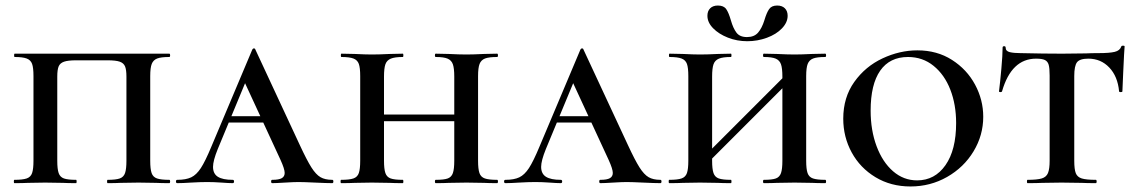

<svg xmlns="http://www.w3.org/2000/svg" viewBox="-20 -662 4106 694"><path d="M32 -12Q62 -12 76.5 -17Q91 -22 96 -36.5Q101 -51 101 -81V-387Q101 -417 96 -431Q91 -445 76.5 -450.5Q62 -456 33 -456Q31 -456 31 -462Q31 -468 33 -468H592Q595 -468 595 -462Q595 -456 592 -456Q562 -456 548 -450.5Q534 -445 528.5 -431Q523 -417 523 -387V-81Q523 -51 528 -36.5Q533 -22 547.5 -17Q562 -12 592 -12Q595 -12 595 -6Q595 0 592 0Q562 0 545 -1L481 -2L415 -1Q399 0 369 0Q367 0 367 -6Q367 -12 369 -12Q399 -12 413 -17Q427 -22 432 -36.5Q437 -51 437 -81V-385Q437 -410 432 -422Q427 -434 413 -439Q399 -444 369 -444H255Q226 -444 211.5 -439Q197 -434 192 -422Q187 -410 187 -385V-81Q187 -51 192 -36.5Q197 -22 211 -17Q225 -12 255 -12Q257 -12 257 -6Q257 0 255 0Q225 0 208 -1L143 -2L81 -1Q63 0 32 0Q30 0 30 -6Q30 -12 32 -12Z M807 -242H990L997 -219H792ZM1181 0Q1161 0 1119 -2Q1077 -4 1059 -4Q1042 -4 1010 -2Q978 0 964 0Q960 0 960 -6Q960 -12 964 -12Q988 -12 998.5 -18Q1009 -24 1009 -37Q1009 -51 994 -84L859 -376L896 -434L767 -123Q750 -81 750 -59Q750 -34 767.5 -23Q785 -12 821 -12Q826 -12 826 -6Q826 0 821 0Q807 0 781 -2Q753 -4 729 -4Q704 -4 670 -2Q640 0 621 0Q616 0 616 -6Q616 -12 621 -12Q652 -12 671 -21Q690 -30 706 -54.5Q722 -79 744 -132L892 -483Q894 -487 898 -487Q902 -487 903 -483L1064 -137Q1089 -83 1105.5 -57Q1122 -31 1138.5 -21.5Q1155 -12 1181 -12Q1185 -12 1185 -6Q1185 0 1181 0Z M1555 -456Q1552 -456 1552 -462Q1552 -468 1555 -468L1601 -467Q1641 -465 1666 -465Q1690 -465 1730 -467L1777 -468Q1780 -468 1780 -462Q1780 -456 1777 -456Q1747 -456 1733 -450.5Q1719 -445 1713.5 -431Q1708 -417 1708 -387V-81Q1708 -51 1713 -36.5Q1718 -22 1732.5 -17Q1747 -12 1777 -12Q1780 -12 1780 -6Q1780 0 1777 0Q1747 0 1730 -1L1666 -2L1602 -1Q1585 0 1555 0Q1552 0 1552 -6Q1552 -12 1555 -12Q1585 -12 1598.5 -17Q1612 -22 1617 -36.5Q1622 -51 1622 -81V-385Q1622 -415 1617 -429.5Q1612 -444 1598 -450Q1584 -456 1555 -456ZM1322 -248H1661V-224H1322ZM1214 -456Q1212 -456 1212 -462Q1212 -468 1214 -468L1262 -467Q1302 -465 1324 -465Q1350 -465 1390 -467L1436 -468Q1438 -468 1438 -462Q1438 -456 1436 -456Q1407 -456 1392.5 -450Q1378 -444 1373 -429.5Q1368 -415 1368 -385V-81Q1368 -51 1373 -36.5Q1378 -22 1392 -17Q1406 -12 1436 -12Q1438 -12 1438 -6Q1438 0 1436 0Q1406 0 1389 -1L1324 -2L1262 -1Q1244 0 1213 0Q1211 0 1211 -6Q1211 -12 1213 -12Q1243 -12 1257.5 -17Q1272 -22 1277 -36.5Q1282 -51 1282 -81V-387Q1282 -417 1277 -431Q1272 -445 1257.5 -450.5Q1243 -456 1214 -456Z M1993 -242H2176L2183 -219H1978ZM2367 0Q2347 0 2305 -2Q2263 -4 2245 -4Q2228 -4 2196 -2Q2164 0 2150 0Q2146 0 2146 -6Q2146 -12 2150 -12Q2174 -12 2184.5 -18Q2195 -24 2195 -37Q2195 -51 2180 -84L2045 -376L2082 -434L1953 -123Q1936 -81 1936 -59Q1936 -34 1953.5 -23Q1971 -12 2007 -12Q2012 -12 2012 -6Q2012 0 2007 0Q1993 0 1967 -2Q1939 -4 1915 -4Q1890 -4 1856 -2Q1826 0 1807 0Q1802 0 1802 -6Q1802 -12 1807 -12Q1838 -12 1857 -21Q1876 -30 1892 -54.5Q1908 -79 1930 -132L2078 -483Q2080 -487 2084 -487Q2088 -487 2089 -483L2250 -137Q2275 -83 2291.5 -57Q2308 -31 2324.5 -21.5Q2341 -12 2367 -12Q2371 -12 2371 -6Q2371 0 2367 0Z M2741 -456Q2738 -456 2738 -462Q2738 -468 2741 -468L2787 -467Q2827 -465 2852 -465Q2876 -465 2916 -467L2963 -468Q2966 -468 2966 -462Q2966 -456 2963 -456Q2933 -456 2919 -450.5Q2905 -445 2899.5 -431Q2894 -417 2894 -387V-81Q2894 -51 2899 -36.5Q2904 -22 2918.5 -17Q2933 -12 2963 -12Q2966 -12 2966 -6Q2966 0 2963 0Q2933 0 2916 -1L2852 -2L2788 -1Q2771 0 2741 0Q2738 0 2738 -6Q2738 -12 2741 -12Q2771 -12 2784.5 -17Q2798 -22 2803 -36.5Q2808 -51 2808 -81V-385Q2808 -415 2803 -429.5Q2798 -444 2784 -450Q2770 -456 2741 -456ZM2500 -71 2847 -418 2865 -400 2518 -53ZM2400 -456Q2398 -456 2398 -462Q2398 -468 2400 -468L2448 -467Q2488 -465 2510 -465Q2536 -465 2576 -467L2622 -468Q2624 -468 2624 -462Q2624 -456 2622 -456Q2593 -456 2578.5 -450Q2564 -444 2559 -429.5Q2554 -415 2554 -385V-81Q2554 -51 2559 -36.5Q2564 -22 2578 -17Q2592 -12 2622 -12Q2624 -12 2624 -6Q2624 0 2622 0Q2592 0 2575 -1L2510 -2L2448 -1Q2430 0 2399 0Q2397 0 2397 -6Q2397 -12 2399 -12Q2429 -12 2443.5 -17Q2458 -22 2463 -36.5Q2468 -51 2468 -81V-387Q2468 -417 2463 -431Q2458 -445 2443.5 -450.5Q2429 -456 2400 -456ZM2743 -589Q2751 -616 2760 -629Q2769 -642 2789 -642Q2807 -642 2817 -632Q2827 -622 2827 -605Q2827 -581 2806.5 -559.5Q2786 -538 2752 -525.5Q2718 -513 2681 -513Q2644 -513 2611 -526Q2578 -539 2557.5 -560Q2537 -581 2537 -605Q2537 -622 2547 -632Q2557 -642 2575 -642Q2596 -642 2605 -629Q2614 -616 2622 -588Q2630 -560 2642 -544Q2654 -528 2680 -528Q2706 -528 2720 -544Q2734 -560 2743 -589Z M3028 -233Q3028 -310 3068 -366Q3108 -422 3170 -451Q3232 -480 3296 -480Q3367 -480 3421 -445.5Q3475 -411 3504.5 -356Q3534 -301 3534 -240Q3534 -173 3499 -115Q3464 -57 3403.5 -22.5Q3343 12 3271 12Q3200 12 3144.5 -21.5Q3089 -55 3058.5 -111Q3028 -167 3028 -233ZM3436 -217Q3436 -284 3415 -338Q3394 -392 3354.5 -424Q3315 -456 3262 -456Q3196 -456 3161.5 -406.5Q3127 -357 3127 -262Q3127 -191 3148.5 -133.5Q3170 -76 3208 -43Q3246 -10 3295 -10Q3359 -10 3397.5 -65Q3436 -120 3436 -217Z M3602 -332Q3601 -329 3596 -329Q3591 -329 3591 -332Q3595 -363 3599.5 -413.5Q3604 -464 3604 -490Q3604 -495 3609.5 -495Q3615 -495 3615 -490Q3615 -477 3630 -473.5Q3645 -470 3668 -470Q3754 -468 3819 -468L3906 -469Q3923 -470 3952 -470Q3990 -470 4009 -474.5Q4028 -479 4033 -494Q4034 -497 4039.5 -497Q4045 -497 4045 -494Q4045 -488 4043 -464Q4042 -439 4040 -401.5Q4038 -364 4037 -332Q4037 -329 4031 -329Q4025 -329 4025 -332Q4020 -386 3989.5 -418Q3959 -450 3914 -450Q3883 -450 3873 -437Q3863 -424 3863 -387V-81Q3863 -50 3868.5 -36Q3874 -22 3890 -17Q3906 -12 3941 -12Q3944 -12 3944 -6Q3944 0 3941 0Q3909 0 3890 -1L3817 -2L3747 -1Q3728 0 3694 0Q3692 0 3692 -6Q3692 -12 3694 -12Q3729 -12 3745.5 -17Q3762 -22 3768 -36.5Q3774 -51 3774 -81V-389Q3774 -416 3770.5 -428Q3767 -440 3757 -445Q3747 -450 3725 -450Q3636 -450 3602 -332Z"/></svg>

Font: Cormorant Unicase SemiBold
Style: Regular
Weight: 600
Designer: Christian Thalmann (Catharsis Fonts)
Foundry: Catharsis Fonts
Version: Version 4.000